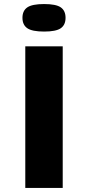

<svg xmlns="http://www.w3.org/2000/svg" viewBox="-20 -929 435 949"><path d="M198 -773Q139 -773 115 -789.5Q91 -806 91 -841Q91 -876 115 -892.5Q139 -909 198 -909Q257 -909 280.5 -892.5Q304 -876 304 -841Q304 -806 280.5 -789.5Q257 -773 198 -773ZM105 0V-700H290V0Z"/></svg>

Font: Georama ExtraExtended SemiBold
Style: Regular
Weight: 600
Width: 8
Designer: Jean-Baptiste Levee
Foundry: Production Type
Version: Version 1.000